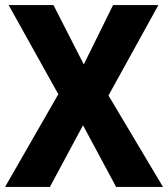

<svg xmlns="http://www.w3.org/2000/svg" viewBox="-20 -734 660 754"><path d="M620 0H436L306 -242L176 0H0L209 -364L14 -714H190L309 -481L424 -714H602L406 -359Z"/></svg>

Font: Noto Sans Malayalam SemiCondensed ExtraBold
Style: Regular
Weight: 800
Width: 4
Designer: Jelle Bosma - Monotype Design Team
Foundry: Monotype Imaging Inc.
Version: Version 2.104; ttfautohint (v1.8.4.7-5d5b)